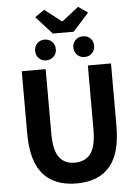

<svg xmlns="http://www.w3.org/2000/svg" viewBox="-70 -1178 892 1245"><g transform="rotate(-5 376.0 -556.0)"><path d="M86.2 -337.6V-742H241.8V-323Q241.8 -214.8 276.4 -168.1Q311 -121.4 377.7 -121.4Q445.2 -121.4 480.8 -168.3Q516.4 -215.2 516.4 -323V-742H667V-337.6Q667 -155.8 593.8 -71Q520.6 13.8 377.6 13.8Q234.6 13.8 160.4 -71.4Q86.2 -156.6 86.2 -337.6ZM265.4 -1126.2 373.6 -1042H378.4L486.4 -1126.2L547.8 -1083.4L443.8 -968H308.2L203.8 -1083.4ZM184 -865.9Q184 -895 202.7 -914.2Q221.3 -933.4 250.9 -933.4Q280.4 -933.4 299.7 -914.2Q319 -895 319 -865.6Q319 -837.8 299.7 -818.1Q280.3 -798.4 251 -798.4Q221.6 -798.4 202.8 -817.6Q184 -836.7 184 -865.9ZM432.8 -865.6Q432.8 -895 452.1 -914.2Q471.5 -933.4 500.8 -933.4Q530.2 -933.4 549.1 -914.2Q568 -895 568 -865.9Q568 -836.7 548.9 -817.6Q529.8 -798.4 500.8 -798.4Q471.4 -798.4 452.1 -818.1Q432.8 -837.8 432.8 -865.6Z"/></g></svg>

Font: 寒蝉端黑体 Light
Style: Regular
Weight: 300
Designer: ChillDuanSans {Warren2060}; 
Source Han Sans {Ryoko NISHIZUKA 西塚涼子 (kana, bopomofo & ideographs); Paul D. Hunt (Latin, G
Foundry: ChillType&Adobe
Version: Version 1.300;Glyphs 3.3 (3306)